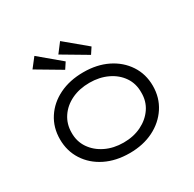

<svg xmlns="http://www.w3.org/2000/svg" viewBox="-166 -934 1129 1119"><g transform="rotate(-30 398.5 -374.5)"><path d="M399 10Q307 10 236.5 -25Q166 -60 126 -122Q86 -184 86 -263Q86 -342 126 -403.5Q166 -465 236.5 -499.5Q307 -534 399 -534Q490 -534 560 -499.5Q630 -465 670.5 -403.5Q711 -342 711 -263Q711 -184 670.5 -122Q630 -60 560 -25Q490 10 399 10ZM399 -61Q466 -61 519 -87Q572 -113 603 -158.5Q634 -204 633 -263Q634 -322 603.5 -367Q573 -412 519.5 -437.5Q466 -463 399 -463Q331 -463 278 -437.5Q225 -412 194.5 -366.5Q164 -321 164 -263Q163 -204 194 -158.5Q225 -113 278.5 -87Q332 -61 399 -61ZM489 -599 325 -696 373 -759 516 -640ZM315 -599 151 -696 200 -759 342 -640Z"/></g></svg>

Font: Lexend Giga Light
Style: Regular
Weight: 300
Version: Version 1.007